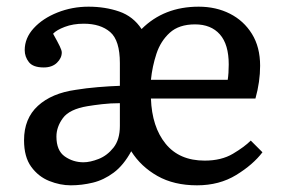

<svg xmlns="http://www.w3.org/2000/svg" viewBox="-20 -541 844 575"><path d="M192 14Q160 14 127.5 1Q95 -12 73.5 -41.5Q52 -71 52 -121Q52 -186 93.5 -224Q135 -262 207 -272Q237 -277 273 -280Q309 -283 339 -284V-352Q339 -420 310 -445Q281 -470 231 -470Q199 -470 174 -460.5Q149 -451 139 -440Q153 -415 159 -402.5Q165 -390 165 -384Q165 -367 150.5 -353Q136 -339 111 -339Q79 -339 66.5 -355Q54 -371 54 -391Q54 -427 81 -456.5Q108 -486 152 -503.5Q196 -521 245 -521Q295 -521 337 -506.5Q379 -492 404 -454Q471 -521 575 -521Q627 -521 668.5 -500Q710 -479 734.5 -439.5Q759 -400 759 -344Q759 -296 745 -246H432Q435 -161 476 -110.5Q517 -60 593 -60Q643 -60 677.5 -80.5Q712 -101 731 -120L766 -85Q738 -48 687.5 -17Q637 14 570 14Q501 14 451.5 -14Q402 -42 373 -88Q350 -46 320.5 -24Q291 -2 258 6Q225 14 192 14ZM432 -302H662Q665 -322 665 -348Q665 -408 638.5 -438Q612 -468 564 -468Q516 -468 488.5 -443Q461 -418 448.5 -380Q436 -342 432 -302ZM230 -55Q250 -55 275.5 -65Q301 -75 320 -99Q339 -123 339 -164V-232Q311 -232 285.5 -229Q260 -226 242 -223Q188 -214 168.5 -187.5Q149 -161 149 -132Q149 -90 174 -72.5Q199 -55 230 -55Z"/></svg>

Font: Literata 12pt
Style: Regular
Weight: 400
Designer: Latin by Veronika Burian and Jose Scaglione. Greek by Irene Vlachou. Cyrillic by Vera Evstafieva.
Foundry: TypeTogether
Version: Version 3.002